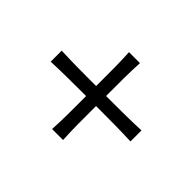

<svg xmlns="http://www.w3.org/2000/svg" viewBox="-110 -700 805 805"><g transform="rotate(-45 293.0 -297.5)"><path d="M260 -61Q262 -107 262.5 -149.8Q263 -192.5 263 -230V-268H233Q196 -268 153.2 -267.8Q110.5 -267.5 64.5 -265V-330Q110.5 -327.5 153.2 -327.2Q196 -327 233 -327H263V-365Q263 -402.5 262.5 -445.2Q262 -488 260 -534H325.5Q323.5 -488 323 -445.2Q322.5 -402.5 322.5 -365V-327H352Q389.5 -327 432.2 -327.2Q475 -327.5 520.5 -330V-265Q475 -267.5 432.2 -267.8Q389.5 -268 352 -268H322.5V-230Q322.5 -192.5 323 -149.8Q323.5 -107 325.5 -61Z"/></g></svg>

Font: Commissioner Flair Light
Style: Regular
Weight: 300
Designer: Kostas Bartsokas
Foundry: Kostas Bartsokas
Version: Version 1.000; ttfautohint (v1.8.3)